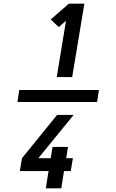

<svg xmlns="http://www.w3.org/2000/svg" viewBox="-20 -868 640 1056"><path d="M76 -307 86 -373H524L514 -307ZM292 -444 343 -754 303 -719 259 -761 359 -848H444L377 -444ZM232 168 247 73H89L101 2L294 -236H385L191 2H259L269 -60H354L344 2H381L369 73H332L317 168Z"/></svg>

Font: Iosevka Extended Oblique
Style: Bold
Weight: 700
Width: 7
Italic angle: -9°
Monospace: yes
Designer: Belleve Invis
Foundry: Belleve Invis
Version: Version 32.5.0; ttfautohint (v1.8.4)